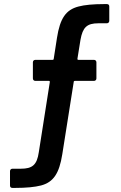

<svg xmlns="http://www.w3.org/2000/svg" viewBox="-20 -720 591 940"><path d="M243 -432C243 -429 241 -427 237 -427H153C146 -427 141 -422 141 -415V-336C141 -329 146 -324 153 -324H220C223 -324 224 -322 224 -319L170 25C161 88 138 106 82 106H41C34 106 29 111 29 118V188C29 196 33 200 41 200H54C108 200 150 196 181 188C241 172 270 130 285 35L341 -319C341 -322 343 -324 347 -324H440C447 -324 452 -329 452 -336V-415C452 -422 447 -427 440 -427H363C360 -427 359 -429 359 -432L374 -525C385 -586 405 -606 462 -606H503C510 -606 515 -611 515 -618V-688C515 -696 511 -700 503 -700H490C436 -700 394 -696 364 -688C303 -672 274 -631 259 -535Z"/></svg>

Font: Barlow SemiBold Numbers
Style: Regular
Weight: 600
Designer: Jeremy Tribby
Foundry: Tribby Type
Version: Version 1.408